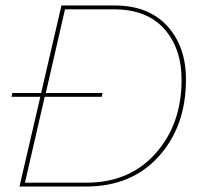

<svg xmlns="http://www.w3.org/2000/svg" viewBox="-20 -680 733 700"><path d="M398 -660Q521 -660 589.5 -585.5Q658 -511 658 -390Q658 -220 559 -110Q460 0 294 0H51L127 -327H22L25 -341H130L204 -660ZM295 -14Q452 -14 547 -120.5Q642 -227 642 -389Q642 -504 578.5 -575Q515 -646 395 -646H217L147 -341H354L351 -327H143L71 -14Z"/></svg>

Font: Elaine Sans Thin
Style: Italic
Weight: 250
Italic angle: -13°
Designer: Wei Huang
Foundry: Wei Huang
Version: Version 2.001;December 24, 2019;FontCreator 12.0.0.2547 64-b